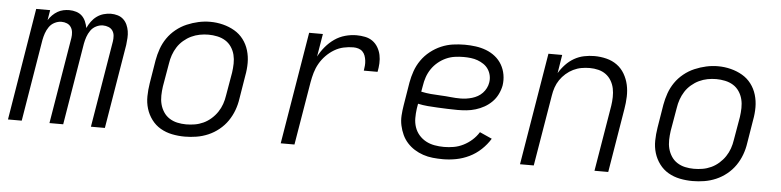

<svg xmlns="http://www.w3.org/2000/svg" viewBox="-39 -719 3677 904"><g transform="rotate(5 1800.0 -266.5)"><path d="M15 0 102 -530H168L160 -482Q168 -495 179 -506Q190 -517 203 -524.5Q216 -532 230 -535Q244 -538 258 -538Q275 -538 291 -533Q307 -528 318 -517.5Q329 -507 335.5 -492Q342 -477 345 -461Q352 -477 363 -492Q374 -507 388.5 -517.5Q403 -528 420.5 -533Q438 -538 455 -538Q471 -538 486.5 -533.5Q502 -529 513.5 -518.5Q525 -508 531.5 -493.5Q538 -479 540.5 -463.5Q543 -448 542 -431Q541 -414 539 -398L473 0H407L475 -409Q477 -422 476 -435.5Q475 -449 468 -459.5Q461 -470 448.5 -475Q436 -480 422 -480Q406 -480 390 -472Q374 -464 364 -449.5Q354 -435 348.5 -419Q343 -403 340 -387L276 0H211L279 -409Q281 -422 279.5 -435.5Q278 -449 271 -459.5Q264 -470 252 -475Q240 -480 226 -480Q210 -480 194 -472Q178 -464 168 -449.5Q158 -435 152.5 -419Q147 -403 144 -387L80 0Z M851 8Q820 8 790.5 2Q761 -4 736 -18.5Q711 -33 693.5 -56.5Q676 -80 667.5 -108Q659 -136 659.5 -166.5Q660 -197 665 -228L683 -338Q688 -366 697.5 -393Q707 -420 723.5 -444Q740 -468 763.5 -487Q787 -506 814 -517.5Q841 -529 868.5 -535Q896 -541 924 -541Q955 -541 984.5 -533.5Q1014 -526 1039 -511.5Q1064 -497 1081.5 -474Q1099 -451 1107.5 -422.5Q1116 -394 1116 -363.5Q1116 -333 1110 -302L1092 -192Q1088 -164 1078 -137Q1068 -110 1051.5 -86Q1035 -62 1011.5 -43Q988 -24 961 -12.5Q934 -1 906 3.5Q878 8 851 8ZM852 -50Q873 -50 893.5 -53.5Q914 -57 933.5 -66Q953 -75 970 -90Q987 -105 999 -123Q1011 -141 1018 -161Q1025 -181 1028 -202L1047 -312Q1050 -333 1050.5 -354.5Q1051 -376 1046 -396Q1041 -416 1029.5 -433Q1018 -450 1001 -460.5Q984 -471 963 -475.5Q942 -480 921 -480Q900 -480 879.5 -476Q859 -472 840 -463Q821 -454 804 -439.5Q787 -425 775.5 -407Q764 -389 757 -369Q750 -349 747 -328L728 -218Q725 -197 724.5 -175.5Q724 -154 729 -134.5Q734 -115 745 -98Q756 -81 773 -70Q790 -59 810.5 -54.5Q831 -50 852 -50Z M1304 0 1392 -530H1457L1439 -422Q1452 -447 1470.5 -469Q1489 -491 1512 -507Q1535 -523 1562 -530.5Q1589 -538 1616 -538Q1636 -538 1656 -534Q1676 -530 1691.5 -519Q1707 -508 1717 -491Q1727 -474 1731 -455Q1735 -436 1734 -415.5Q1733 -395 1729 -375H1664Q1666 -387 1667 -399Q1668 -411 1666.5 -423Q1665 -435 1661 -446Q1657 -457 1649 -465Q1641 -473 1629.5 -476.5Q1618 -480 1606 -480Q1583 -480 1560 -475Q1537 -470 1516 -457.5Q1495 -445 1477.5 -427Q1460 -409 1448 -388Q1436 -367 1429.5 -344.5Q1423 -322 1419 -299L1369 0Z M2071 8Q2047 8 2023 5.5Q1999 3 1977 -4.5Q1955 -12 1936 -24Q1917 -36 1902 -52.5Q1887 -69 1877.5 -89.5Q1868 -110 1863 -133Q1858 -156 1859.5 -180Q1861 -204 1865 -228L1883 -338Q1888 -366 1897.5 -393Q1907 -420 1924 -444.5Q1941 -469 1965 -488Q1989 -507 2016 -518.5Q2043 -530 2071 -534Q2099 -538 2127 -538Q2153 -538 2179 -534.5Q2205 -531 2228.5 -522Q2252 -513 2271.5 -497.5Q2291 -482 2303.5 -460.5Q2316 -439 2320.5 -413.5Q2325 -388 2321 -362Q2317 -341 2307 -320.5Q2297 -300 2281 -284Q2265 -268 2245.5 -257Q2226 -246 2204.5 -239.5Q2183 -233 2161.5 -231Q2140 -229 2119 -229Q2096 -229 2072.5 -230Q2049 -231 2025.5 -232Q2002 -233 1978.5 -235Q1955 -237 1932 -242L1928 -218Q1925 -196 1925 -173.5Q1925 -151 1932 -130.5Q1939 -110 1953 -94Q1967 -78 1985.5 -68Q2004 -58 2026 -54Q2048 -50 2071 -50Q2094 -50 2117 -54Q2140 -58 2162 -69Q2184 -80 2202.5 -96.5Q2221 -113 2234 -134L2292 -108Q2275 -80 2250 -56.5Q2225 -33 2195 -18.5Q2165 -4 2133.5 2Q2102 8 2071 8ZM2129 -284Q2142 -284 2156 -286Q2170 -288 2183.5 -292Q2197 -296 2209.5 -303Q2222 -310 2232 -320.5Q2242 -331 2248.5 -344Q2255 -357 2257 -370Q2260 -387 2256.5 -403.5Q2253 -420 2244 -433.5Q2235 -447 2221.5 -456Q2208 -465 2193 -470.5Q2178 -476 2161 -478Q2144 -480 2127 -480Q2106 -480 2085 -477Q2064 -474 2044 -465Q2024 -456 2006.5 -441.5Q1989 -427 1976.5 -408.5Q1964 -390 1957 -369.5Q1950 -349 1947 -328L1942 -300Q1965 -295 1988 -293Q2011 -291 2035 -290Q2059 -289 2082 -286.5Q2105 -284 2129 -284Z M2435 0 2523 -530H2588L2574 -443Q2587 -465 2605 -484Q2623 -503 2645 -515.5Q2667 -528 2691.5 -533Q2716 -538 2740 -538Q2769 -538 2797 -531Q2825 -524 2847 -508Q2869 -492 2883 -468Q2897 -444 2903 -417Q2909 -390 2908 -360.5Q2907 -331 2902 -302L2852 0H2787L2839 -312Q2842 -332 2842.5 -353Q2843 -374 2839 -393.5Q2835 -413 2825 -430Q2815 -447 2799.5 -458.5Q2784 -470 2764 -475Q2744 -480 2723 -480Q2723 -480 2723 -480Q2723 -480 2723 -480Q2703 -480 2683.5 -476.5Q2664 -473 2645.5 -464Q2627 -455 2611 -441Q2595 -427 2583.5 -410Q2572 -393 2565.5 -374Q2559 -355 2556 -335L2500 0Z M3251 8Q3220 8 3190.5 2Q3161 -4 3136 -18.5Q3111 -33 3093.5 -56.5Q3076 -80 3067.5 -108Q3059 -136 3059.5 -166.5Q3060 -197 3065 -228L3083 -338Q3088 -366 3097.5 -393Q3107 -420 3123.5 -444Q3140 -468 3163.5 -487Q3187 -506 3214 -517.5Q3241 -529 3268.5 -535Q3296 -541 3324 -541Q3355 -541 3384.5 -533.5Q3414 -526 3439 -511.5Q3464 -497 3481.5 -474Q3499 -451 3507.5 -422.5Q3516 -394 3516 -363.5Q3516 -333 3510 -302L3492 -192Q3488 -164 3478 -137Q3468 -110 3451.5 -86Q3435 -62 3411.5 -43Q3388 -24 3361 -12.5Q3334 -1 3306 3.5Q3278 8 3251 8ZM3252 -50Q3273 -50 3293.5 -53.5Q3314 -57 3333.5 -66Q3353 -75 3370 -90Q3387 -105 3399 -123Q3411 -141 3418 -161Q3425 -181 3428 -202L3447 -312Q3450 -333 3450.5 -354.5Q3451 -376 3446 -396Q3441 -416 3429.5 -433Q3418 -450 3401 -460.5Q3384 -471 3363 -475.5Q3342 -480 3321 -480Q3300 -480 3279.5 -476Q3259 -472 3240 -463Q3221 -454 3204 -439.5Q3187 -425 3175.5 -407Q3164 -389 3157 -369Q3150 -349 3147 -328L3128 -218Q3125 -197 3124.5 -175.5Q3124 -154 3129 -134.5Q3134 -115 3145 -98Q3156 -81 3173 -70Q3190 -59 3210.5 -54.5Q3231 -50 3252 -50Z"/></g></svg>

Font: Iosevka Curly Light Extended
Style: Italic
Weight: 300
Width: 7
Italic angle: -9°
Monospace: yes
Designer: Belleve Invis
Foundry: Belleve Invis
Version: Version 11.1.0; ttfautohint (v1.8.3)